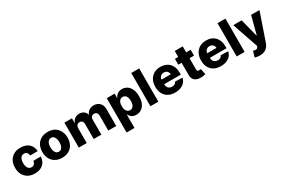

<svg xmlns="http://www.w3.org/2000/svg" viewBox="111 -2078 5323 3634"><g transform="rotate(-30 2772.5 -261.0)"><path d="M309.6 10.3Q223.1 10.3 162.1 -25.4Q99.1 -62 66.9 -124.5Q34.2 -188 34.2 -271Q34.2 -355.5 67.4 -418.5Q99.6 -480.5 162.1 -517.1Q223.1 -552.7 309.1 -552.7Q384.3 -552.7 441.4 -525.4Q497.1 -498.5 529.3 -448.2Q561.5 -397.5 563 -331.1H400.4Q395.5 -372.1 372.6 -396.5Q349.1 -420.4 312 -420.4Q281.2 -420.4 258.8 -403.8Q236.3 -387.2 223.6 -354Q210.9 -320.3 210.9 -272.9Q210.9 -225.1 223.6 -191.4Q235.8 -158.2 258.8 -141.1Q281.2 -124.5 312 -124.5Q336.9 -124.5 355 -134.8Q373 -145 385.3 -165Q397.5 -184.1 400.4 -213.9H563Q560.1 -146 529.3 -95.7Q498 -45.4 442.4 -17.6Q388.2 10.3 309.6 10.3Z M906.2 10.3Q819.8 10.3 758.8 -25.4Q696.8 -61 664.1 -124Q630.9 -187 630.9 -271Q630.9 -355.5 664.1 -418.5Q696.8 -481.4 758.8 -517.6Q820.3 -552.7 906.2 -552.7Q992.7 -552.7 1054.2 -517.6Q1115.2 -481.9 1148.9 -418.5Q1182.1 -354.5 1182.1 -271Q1182.1 -188 1148.9 -124Q1115.2 -60.1 1054.2 -25.4Q993.2 10.3 906.2 10.3ZM907.2 -120.6Q938 -120.6 960.4 -140.1Q981.9 -158.7 993.7 -193.4Q1004.9 -228.5 1004.9 -272Q1004.9 -316.4 993.7 -351.6Q981.9 -386.2 960.4 -404.8Q938.5 -423.8 907.2 -423.8Q875 -423.8 853 -404.8Q830.1 -385.7 819.3 -351.6Q807.6 -317.4 807.6 -272Q807.6 -227.5 819.3 -193.4Q830.1 -159.2 853 -140.1Q875.5 -120.6 907.2 -120.6Z M1444.3 0H1271V-545.4H1436V-445.3H1441.9Q1458.5 -495.1 1499.5 -523.9Q1540 -552.7 1596.2 -552.7Q1653.3 -552.7 1693.4 -523.4Q1734.4 -493.7 1745.1 -445.3H1750.5Q1766.1 -494.1 1810.1 -523.4Q1854 -552.7 1915 -552.7Q1992.7 -552.7 2040.5 -503.4Q2088.9 -453.6 2088.9 -367.2V0H1915.5V-327.6Q1915.5 -367.7 1894.5 -390.1Q1874 -411.1 1840.3 -411.1Q1804.7 -411.1 1784.2 -388.2Q1763.2 -364.3 1763.2 -325.7V0H1596.7V-329.1Q1596.7 -366.7 1575.7 -389.2Q1555.2 -411.1 1521.5 -411.1Q1498.5 -411.1 1481.4 -400.4Q1464.4 -389.6 1454.6 -369.6Q1444.3 -349.6 1444.3 -322.8Z M2370.1 204.6H2196.8V-545.4H2368.7V-452.1H2374Q2385.7 -478.5 2404.3 -500Q2425.3 -523.9 2454.6 -538.1Q2484.9 -552.7 2528.3 -552.7Q2585.4 -552.7 2634.8 -522.9Q2685.1 -492.7 2714.8 -430.7Q2745.1 -367.7 2745.1 -272.5Q2745.1 -178.2 2716.3 -117.2Q2687 -54.7 2637.2 -23.4Q2587.9 7.8 2527.3 7.8Q2487.3 7.8 2456.1 -5.9Q2425.8 -19 2405.3 -41Q2385.7 -62 2374 -88.4H2370.1ZM2366.7 -272.9Q2366.7 -227.5 2378.9 -195.8Q2391.1 -162.6 2413.1 -145.5Q2435.5 -127.4 2467.3 -127.4Q2499 -127.4 2521.5 -145.5Q2543.5 -162.6 2555.7 -195.8Q2566.9 -228.5 2566.9 -272.9Q2566.9 -316.4 2555.7 -349.1Q2543.9 -381.3 2522 -398.9Q2498.5 -417 2467.3 -417Q2435.5 -417 2413.1 -399.4Q2390.6 -382.3 2378.9 -349.6Q2366.7 -317.9 2366.7 -272.9Z M2836.4 -727.1H3009.8V0H2836.4Z M3375 10.3Q3288.6 10.3 3227.5 -23.9Q3164.6 -58.1 3132.3 -120.6Q3099.1 -182.6 3099.1 -270.5Q3099.1 -355.5 3132.3 -418.5Q3165.5 -481.4 3226.6 -517.6Q3287.1 -552.7 3369.6 -552.7Q3428.2 -552.7 3476.1 -534.7Q3525.4 -516.1 3559.6 -481Q3594.7 -445.3 3614.3 -393.6Q3633.8 -342.3 3633.8 -273.9V-231H3159.7V-331.5H3472.2Q3471.7 -358.9 3459 -380.9Q3446.8 -402.3 3424.3 -415Q3401.9 -427.2 3373 -427.2Q3343.8 -427.2 3320.8 -414.6Q3296.9 -400.9 3284.2 -379.4Q3270.5 -356.4 3270 -328.6V-226.1Q3270 -192.9 3283.2 -168Q3296.4 -143.1 3320.8 -128.9Q3344.7 -115.2 3377.9 -115.2Q3402.3 -115.2 3419.9 -121.6Q3440.4 -128.9 3452.1 -140.1Q3466.3 -153.8 3472.7 -170.9L3631.8 -166Q3621.6 -111.3 3588.9 -73.2Q3556.2 -34.2 3500.5 -11.7Q3446.3 10.3 3375 10.3Z M3686.5 -545.4H4030.3V-417.5H3686.5ZM3758.3 -152.3V-676.3H3932.1V-171.4Q3932.1 -155.8 3937.5 -146Q3942.9 -135.7 3952.1 -132.3Q3962.4 -127.9 3976.1 -127.9Q3987.8 -127.9 3997.6 -129.9Q4003.9 -130.9 4014.2 -133.3L4040.5 -7.8Q4027.8 -3.9 4005.4 1Q3981 6.3 3951.7 7.8Q3890.1 10.7 3847.2 -6.8Q3803.7 -23.4 3780.8 -60.5Q3757.8 -98.1 3758.3 -152.3Z M4374 10.3Q4287.6 10.3 4226.6 -23.9Q4163.6 -58.1 4131.3 -120.6Q4098.1 -182.6 4098.1 -270.5Q4098.1 -355.5 4131.3 -418.5Q4164.6 -481.4 4225.6 -517.6Q4286.1 -552.7 4368.7 -552.7Q4427.2 -552.7 4475.1 -534.7Q4524.4 -516.1 4558.6 -481Q4593.8 -445.3 4613.3 -393.6Q4632.8 -342.3 4632.8 -273.9V-231H4158.7V-331.5H4471.2Q4470.7 -358.9 4458 -380.9Q4445.8 -402.3 4423.3 -415Q4400.9 -427.2 4372.1 -427.2Q4342.8 -427.2 4319.8 -414.6Q4295.9 -400.9 4283.2 -379.4Q4269.5 -356.4 4269 -328.6V-226.1Q4269 -192.9 4282.2 -168Q4295.4 -143.1 4319.8 -128.9Q4343.8 -115.2 4377 -115.2Q4401.4 -115.2 4418.9 -121.6Q4439.5 -128.9 4451.2 -140.1Q4465.3 -153.8 4471.7 -170.9L4630.9 -166Q4620.6 -111.3 4587.9 -73.2Q4555.2 -34.2 4499.5 -11.7Q4445.3 10.3 4374 10.3Z M4721.7 -727.1H4895V0H4721.7Z M5111.3 204.6Q5078.6 204.6 5052.2 199.7Q5022.5 194.3 5004.9 187L5043.5 61Q5067.4 69.3 5089.8 70.8Q5110.4 72.3 5125.5 64.5Q5141.1 55.7 5148.9 36.1L5155.3 20L4961.4 -545.4H5143.6L5243.7 -156.2H5249.5L5351.6 -545.4H5534.2L5328.6 52.2Q5314.5 95.7 5286.6 130.9Q5259.8 165 5216.8 185.1Q5174.3 204.6 5111.3 204.6Z"/></g></svg>

Font: My Font
Style: Regular
Weight: 500
Designer: Rasmus Andersson
Foundry: rsms
Version: Version 0.001